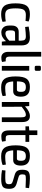

<svg xmlns="http://www.w3.org/2000/svg" viewBox="1310 -2050 752 3413"><g transform="rotate(90 1686.5 -344.0)"><path d="M230 -499Q311 -499 363 -476L352 -421Q297 -427 244 -427Q179 -427 154 -388Q129 -349 129 -244Q129 -138 154 -99Q179 -60 244 -60Q308 -60 361 -70L369 -13Q310 12 230 12Q126 12 83 -45.5Q40 -103 40 -244Q40 -384 83 -441.5Q126 -499 230 -499Z M644 -499Q718 -499 753 -464Q788 -429 788 -343V0H721L712 -74Q645 9 557 9Q502 9 468.5 -26.5Q435 -62 435 -127V-180Q435 -237 464.5 -268.5Q494 -300 549 -300H703V-343Q702 -389 686 -408Q670 -427 626 -427Q575 -427 460 -414L453 -477Q563 -499 644 -499ZM575 -64Q601 -63 636 -80.5Q671 -98 703 -132V-236L565 -235Q540 -234 530.5 -217.5Q521 -201 521 -168V-137Q521 -99 534 -81.5Q547 -64 575 -64Z M987 -700V-134Q987 -69 1036 -69H1071L1082 -4Q1057 9 1004 9Q957 9 929.5 -23.5Q902 -56 902 -115V-700Z M1174 -694H1214Q1239 -694 1239 -668V-611Q1239 -585 1214 -585H1174Q1150 -585 1150 -611V-668Q1150 -694 1174 -694ZM1237 0H1152V-487H1237Z M1542 -60Q1606 -60 1681 -72L1689 -15Q1632 12 1531 12Q1427 12 1383 -46.5Q1339 -105 1339 -245Q1339 -386 1382 -442.5Q1425 -499 1524 -499Q1615 -499 1657 -459.5Q1699 -420 1699 -340Q1699 -202 1601 -202H1428Q1433 -118 1458 -89Q1483 -60 1542 -60ZM1528 -427Q1472 -427 1450 -393.5Q1428 -360 1427 -268H1578Q1615 -268 1613 -340Q1614 -387 1595 -407Q1576 -427 1528 -427Z M2043 -499Q2150 -499 2150 -365V0H2066V-341Q2066 -389 2056 -408Q2046 -427 2020 -427Q1990 -427 1960 -410Q1930 -393 1878 -352L1879 0H1794V-487H1866L1871 -412Q1963 -499 2043 -499Z M2382 -420V-134Q2382 -99 2393 -84Q2404 -69 2432 -69H2488L2498 -4Q2460 9 2402 9Q2299 9 2299 -123V-420H2226V-482L2299 -487V-631H2382V-487H2502V-420Z M2767 -60Q2831 -60 2906 -72L2914 -15Q2857 12 2756 12Q2652 12 2608 -46.5Q2564 -105 2564 -245Q2564 -386 2607 -442.5Q2650 -499 2749 -499Q2840 -499 2882 -459.5Q2924 -420 2924 -340Q2924 -202 2826 -202H2653Q2658 -118 2683 -89Q2708 -60 2767 -60ZM2753 -427Q2697 -427 2675 -393.5Q2653 -360 2652 -268H2803Q2840 -268 2838 -340Q2839 -387 2820 -407Q2801 -427 2753 -427Z M3155 -499Q3254 -497 3325 -484L3318 -422Q3193 -427 3168 -427Q3112 -428 3096 -418Q3080 -408 3080 -365Q3080 -330 3092 -317Q3104 -304 3135 -295L3244 -263Q3294 -248 3315.5 -218.5Q3337 -189 3337 -129Q3337 -43 3298 -16Q3259 11 3163 11Q3079 11 3005 -3L3011 -65Q3073 -60 3145 -61Q3211 -61 3233 -74Q3255 -87 3255 -129Q3255 -162 3241.5 -174.5Q3228 -187 3196 -197L3088 -229Q3039 -243 3018.5 -274Q2998 -305 2998 -365Q2998 -447 3032.5 -474Q3067 -501 3155 -499Z"/></g></svg>

Font: exo2condensed_r
Style: Regular
Weight: 400
Width: 3
Designer: Natanael Gama
Version: Version 1.001;PS 001.001;hotconv 1.0.70;makeotf.lib2.5.58329